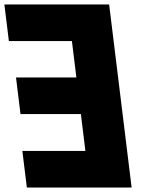

<svg xmlns="http://www.w3.org/2000/svg" viewBox="-47 -845 687 865"><path d="M-27.3 -825H444.7L546 0H74L53.7 -165H337.7L317.4 -331H45.4L25.1 -496H297.1L277 -660H-7Z"/></svg>

Font: Hussar
Style: BdOpOblOne
Weight: 700
Foundry: Cannot Into Space Fonts
Version: Version 2.00